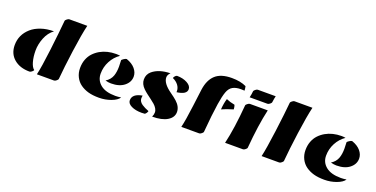

<svg xmlns="http://www.w3.org/2000/svg" viewBox="-23 -1370 4046 2067"><g transform="rotate(20 2000.0 -336.5)"><path d="M407.2 -497.6Q349.1 -454.6 320.1 -381.1Q291 -307.6 291 -236.3Q291 -165 306.9 -108.6Q322.8 -52.2 349.6 -33.2Q349.6 -25.9 334 -12.9Q318.4 0 307.1 0Q196.3 0 128.2 -58.1Q60.1 -116.2 60.1 -214.8Q60.1 -333 151.4 -414.1Q194.8 -452.6 261 -475.1Q327.1 -497.6 407.2 -497.6ZM631.3 -33.2Q631.3 -26.4 615.7 -13.2Q600.1 0 588.4 0H392.1Q413.6 -90.3 438.5 -297.4Q463.4 -504.4 475.6 -643.6Q475.6 -649.9 491.2 -662.8Q506.8 -675.8 518.1 -675.8H723.6Q697.8 -568.4 669.9 -366Q642.1 -163.6 631.3 -33.2Z M1245.1 -485.4Q1311.5 -462.4 1345.9 -421.1Q1380.4 -379.9 1380.4 -333Q1380.4 -269 1325.2 -224.6Q1270 -180.2 1174.8 -180.2Q1145 -180.2 1109.4 -189.9Q1161.1 -222.2 1179.2 -273.9Q1194.8 -318.8 1194.8 -379.4Q1194.8 -391.1 1192.4 -451.2Q1191.9 -457.5 1212.2 -471.2Q1232.4 -484.9 1245.1 -485.4ZM1166 -493.2Q1105.5 -452.1 1070.1 -385.3Q1034.7 -318.4 1034.7 -242.2Q1034.7 -166 1093.3 -118.2Q1151.9 -70.3 1264.2 -70.3Q1294.9 -70.3 1330.1 -75.7Q1307.1 -39.6 1241.7 -15.4Q1176.3 8.8 1104.5 8.8Q1032.7 8.8 981.9 -5.6Q931.2 -20 891.4 -48.3Q851.6 -76.7 828.6 -122.3Q805.7 -168 805.7 -222.9Q805.7 -277.8 822.8 -322.3Q839.8 -366.7 869.6 -398.4Q899.4 -430.2 939 -453.1Q1017.6 -497.6 1120.1 -497.6Q1145.5 -497.6 1166 -493.2Z M1740.2 -502Q1712.4 -475.6 1712.4 -446.3Q1712.4 -377.9 1816.4 -304.7Q1863.3 -271.5 1889.6 -248Q1948.7 -195.3 1948.7 -133.5Q1948.7 -71.8 1887 -33.9Q1825.2 3.9 1713.9 3.9Q1726.6 -24.4 1726.6 -47.4Q1726.6 -70.3 1713.6 -92Q1700.7 -113.8 1680.2 -131.8Q1659.7 -149.9 1634.8 -168.2Q1609.9 -186.5 1585 -205.6Q1560.1 -224.6 1539.6 -244.6Q1493.2 -290 1493.2 -342.8Q1493.2 -400.9 1536.1 -437.5Q1609.9 -499.5 1740.2 -502ZM1815.9 -500.5Q1884.8 -500.5 1934.1 -473.4Q1983.4 -446.3 1983.4 -407.2Q1983.4 -346.7 1870.1 -333Q1871.1 -336.4 1871.1 -343.8Q1871.1 -380.9 1847.7 -412.4Q1824.2 -443.8 1782.2 -462.9Q1782.2 -470.7 1793 -484.4Q1803.7 -498 1815.9 -500.5ZM1628.4 2Q1604 3.9 1592.3 3.9Q1521.5 3.9 1474.6 -19.3Q1427.7 -42.5 1427.7 -79.6Q1427.7 -154.3 1540.5 -173.8Q1536.6 -152.8 1537.4 -137Q1538.1 -121.1 1548.1 -105.7Q1558.1 -90.3 1576.2 -78.1Q1608.4 -56.6 1656.2 -38.6Q1656.2 -31.2 1647.2 -16.8Q1638.2 -2.4 1628.4 2Z M2383.8 -322.8Q2388.2 -393.6 2405.8 -448.7Q2447.8 -429.7 2502.4 -419.9Q2506.8 -413.1 2510 -396.2Q2513.2 -379.4 2513.2 -369.6Q2435.1 -346.7 2383.8 -322.8ZM2331.1 -363.3Q2312 -240.7 2294.4 -32.2Q2294.4 -25.9 2278.8 -12.9Q2263.2 0 2252 0H2046.9Q2067.4 -84.5 2089.1 -258.1Q2110.8 -431.6 2113.8 -452.1Q2129.9 -565.9 2193.1 -623.3Q2256.3 -680.7 2380.4 -680.7Q2479 -680.7 2546.4 -648.4Q2551.8 -627.9 2553.2 -599.1Q2531.2 -600.6 2510.7 -600.6Q2455.1 -600.6 2418.9 -580.3Q2382.8 -560.1 2364.3 -509.3Q2345.7 -458.5 2331.1 -363.3Z M2548.3 0Q2590.8 -179.7 2613.3 -453.1Q2613.3 -459.5 2629.4 -472.2Q2645.5 -484.9 2656.2 -484.9H2860.8Q2818.4 -302.2 2795.9 -32.2Q2795.9 -25.9 2780.3 -12.9Q2764.6 0 2753.4 0ZM2833.5 -550.8H2629.4Q2638.7 -588.4 2641.6 -624.5Q2641.6 -631.3 2657.2 -644.3Q2672.9 -657.2 2684.1 -657.2H2889.2Q2882.8 -634.3 2876 -583Q2876 -576.2 2860.6 -563.5Q2845.2 -550.8 2833.5 -550.8Z M3210.9 -33.2Q3210.9 -26.4 3195.3 -13.2Q3179.7 0 3168 0H2966.8Q2988.3 -91.8 3016.4 -306.6Q3044.4 -521.5 3055.2 -643.6Q3055.2 -649.9 3070.8 -662.8Q3086.4 -675.8 3097.7 -675.8H3303.2Q3277.3 -568.4 3249.5 -366Q3221.7 -163.6 3210.9 -33.2Z M3827.6 -485.4Q3894 -462.4 3928.5 -421.1Q3962.9 -379.9 3962.9 -333Q3962.9 -269 3907.7 -224.6Q3852.5 -180.2 3757.3 -180.2Q3727.5 -180.2 3691.9 -189.9Q3743.7 -222.2 3761.7 -273.9Q3777.3 -318.8 3777.3 -379.4Q3777.3 -391.1 3774.9 -451.2Q3774.4 -457.5 3794.7 -471.2Q3814.9 -484.9 3827.6 -485.4ZM3748.5 -493.2Q3688 -452.1 3652.6 -385.3Q3617.2 -318.4 3617.2 -242.2Q3617.2 -166 3675.8 -118.2Q3734.4 -70.3 3846.7 -70.3Q3877.4 -70.3 3912.6 -75.7Q3889.6 -39.6 3824.2 -15.4Q3758.8 8.8 3687 8.8Q3615.2 8.8 3564.5 -5.6Q3513.7 -20 3473.9 -48.3Q3434.1 -76.7 3411.1 -122.3Q3388.2 -168 3388.2 -222.9Q3388.2 -277.8 3405.3 -322.3Q3422.4 -366.7 3452.1 -398.4Q3481.9 -430.2 3521.5 -453.1Q3600.1 -497.6 3702.6 -497.6Q3728 -497.6 3748.5 -493.2Z"/></g></svg>

Font: Emblema One
Style: Regular
Weight: 400
Designer: Riccardo De Franceschi
Foundry: Riccardo De Franceschi
Version: Version 1.003